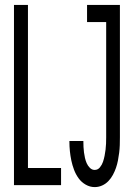

<svg xmlns="http://www.w3.org/2000/svg" viewBox="-20 -755 540 783"><path d="M37 0V-735H94V-70H229V0ZM366 8Q347 8 329.5 -2Q312 -12 300.5 -28Q289 -44 282 -62.5Q275 -81 271 -100Q267 -119 265 -138.5Q263 -158 263 -178V-180H320V-179Q320 -167 320.5 -156Q321 -145 322.5 -133.5Q324 -122 326.5 -111Q329 -100 333.5 -89.5Q338 -79 346.5 -70.5Q355 -62 366 -62Q379 -62 387.5 -72.5Q396 -83 400 -95Q404 -107 406.5 -119.5Q409 -132 410.5 -144.5Q412 -157 412.5 -169.5Q413 -182 413 -195V-665H335V-735H469V-195Q469 -179 468.5 -163.5Q468 -148 466 -132Q464 -116 461 -100.5Q458 -85 453 -70.5Q448 -56 440.5 -42Q433 -28 422 -16.5Q411 -5 396.5 1.5Q382 8 366 8Z"/></svg>

Font: Iosevka Curly
Style: Regular
Weight: 400
Monospace: yes
Designer: Belleve Invis
Foundry: Belleve Invis
Version: Version 22.1.2; ttfautohint (v1.8.4)